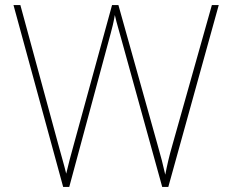

<svg xmlns="http://www.w3.org/2000/svg" viewBox="-20 -827 909 754"><path d="M839 -807H812L658 -261C643 -209 637 -181 629 -141C620 -181 613 -209 598 -261L445 -807H420L271 -264C257 -214 249 -183 240 -145C231 -183 221 -214 208 -263L60 -807H33L228 -93H252L415 -697C421 -720 425 -734 431 -768C439 -732 446 -713 456 -675L617 -93H641Z"/></svg>

Font: Noto Sans Telugu UI Thin
Style: Regular
Weight: 100
Designer: Jelle Bosma - Monotype Design Team
Foundry: Monotype Imaging Inc.
Version: Version 2.005